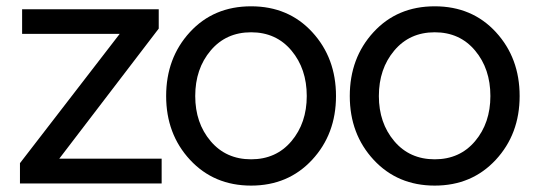

<svg xmlns="http://www.w3.org/2000/svg" viewBox="-20 -579 1682 606"><path d="M43 -64 357.9 -472.2H49.8V-549.8H481V-488.8L167 -78.1H490.2V0H43Z M965.1 -74.5Q889.6 6.8 772.5 6.8Q655.3 6.8 579.8 -74.5Q504.4 -155.8 504.4 -275.9Q504.4 -396 579.3 -477.5Q654.3 -559.1 772.5 -559.1Q890.6 -559.1 965.6 -477.5Q1040.5 -396 1040.5 -275.9Q1040.5 -155.8 965.1 -74.5ZM948.2 -275.9Q948.2 -361.8 899.9 -419.4Q851.6 -477.1 772.5 -477.1Q693.4 -477.1 644.8 -419.4Q596.2 -361.8 596.2 -275.9Q596.2 -190.9 644.8 -133.5Q693.4 -76.2 772.5 -76.2Q851.6 -76.2 899.9 -133.5Q948.2 -190.9 948.2 -275.9Z M1544.7 -74.5Q1469.2 6.8 1352.1 6.8Q1234.9 6.8 1159.4 -74.5Q1084 -155.8 1084 -275.9Q1084 -396 1158.9 -477.5Q1233.9 -559.1 1352.1 -559.1Q1470.2 -559.1 1545.2 -477.5Q1620.1 -396 1620.1 -275.9Q1620.1 -155.8 1544.7 -74.5ZM1527.8 -275.9Q1527.8 -361.8 1479.5 -419.4Q1431.2 -477.1 1352.1 -477.1Q1272.9 -477.1 1224.4 -419.4Q1175.8 -361.8 1175.8 -275.9Q1175.8 -190.9 1224.4 -133.5Q1272.9 -76.2 1352.1 -76.2Q1431.2 -76.2 1479.5 -133.5Q1527.8 -190.9 1527.8 -275.9Z"/></svg>

Font: ø
Style: ø
Weight: 400
Designer: Samuel Oakes
Foundry: Samuel Oakes
Version: Version 1.000;PS 001.000;hotconv 1.0.88;makeotf.lib2.5.64775